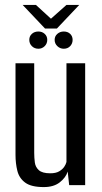

<svg xmlns="http://www.w3.org/2000/svg" viewBox="-20 -752 415 780"><path d="M158 8Q107 8 82.5 -10Q58 -28 50.5 -58Q43 -88 43 -123V-495H119V-131Q119 -111 121.5 -92Q124 -73 138 -60.5Q152 -48 184 -48Q207 -48 220.5 -56Q234 -64 241 -74.5Q248 -85 250 -94V-495H326V0H261L255 -55Q247 -30 222.5 -11Q198 8 158 8ZM136 -554Q120 -554 109.5 -564.5Q99 -575 99 -590Q99 -605 109.5 -614.5Q120 -624 136 -624Q151 -624 161.5 -614.5Q172 -605 172 -590Q172 -575 161.5 -564.5Q151 -554 136 -554ZM239 -554Q224 -554 213 -564.5Q202 -575 202 -590Q202 -605 213 -614.5Q224 -624 239 -624Q255 -624 265 -614.5Q275 -605 275 -590Q275 -575 265 -564.5Q255 -554 239 -554ZM163 -636 72 -732H126L187 -676L250 -732H302L211 -636Z"/></svg>

Font: Alumni Sans Medium
Style: Regular
Weight: 500
Designer: Robert E. Leuschke
Foundry: Robert E. Leuschke
Version: Version 1.018